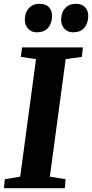

<svg xmlns="http://www.w3.org/2000/svg" viewBox="-28 -993 485 1013"><path d="M-7.5 0 -2.5 -47.5 78.5 -61 162 -681 82 -693 88.5 -743H409.5L404 -693L318.5 -681L235 -61L318 -47.5L314 0ZM165 -822.5Q137.5 -822.5 120 -842Q102.5 -861.5 103 -891Q104 -928.5 125 -950.8Q146 -973 180.5 -973Q214 -973 230.8 -954.2Q247.5 -935.5 246.5 -908Q246 -870 225.8 -846.2Q205.5 -822.5 165 -822.5ZM356.5 -822.5Q329 -822.5 311.5 -842Q294 -861.5 294.5 -891Q295.5 -928.5 316.5 -950.8Q337.5 -973 372 -973Q404.5 -973 421.5 -954.2Q438.5 -935.5 437.5 -908Q437 -870 416.8 -846.2Q396.5 -822.5 356.5 -822.5Z"/></svg>

Font: Merriweather 24pt ExtraBold
Style: Italic
Weight: 800
Italic angle: -7.8°
Version: Version 2.101